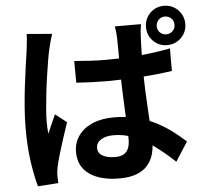

<svg xmlns="http://www.w3.org/2000/svg" viewBox="-60 -923 1120 1049"><g transform="rotate(-5 500.0 -399.0)"><path d="M362.8 -602.5Q406.4 -598.5 449.8 -596.1Q493.2 -593.7 537.7 -593.7Q629.9 -593.7 720.9 -601.7Q811.9 -609.8 889.6 -625.4V-501.8Q810.9 -490.1 719.7 -484Q628.5 -477.9 537.9 -477.1Q494.3 -477.1 450.9 -478.7Q407.6 -480.3 363.6 -483.3ZM743.4 -771.4Q740.7 -757 739.2 -740.1Q737.7 -723.2 736.7 -706.8Q735.7 -690.7 734.8 -663.4Q733.9 -636.1 733.5 -602.6Q733.1 -569 733.1 -532.8Q733.1 -464.2 735.5 -404.9Q737.9 -345.6 741.3 -295.2Q744.7 -244.8 747.1 -202.5Q749.4 -160.1 749.4 -124.4Q749.4 -85.2 738.8 -51.7Q728.1 -18.3 705.1 6.5Q682 31.2 644.7 44.7Q607.4 58.2 553.4 58.2Q449.4 58.2 389.2 15.9Q329.1 -26.4 329.1 -105Q329.1 -156 356.3 -194.8Q383.6 -233.7 433.4 -255.3Q483.2 -276.9 550.9 -276.9Q621.7 -276.9 680 -261.6Q738.4 -246.2 785.8 -221.1Q833.2 -196 870.9 -166.8Q908.6 -137.7 938 -110.8L870.6 -5.6Q812.7 -59.9 758.6 -98.9Q704.4 -137.9 651 -158.9Q597.6 -179.9 540.8 -179.9Q498.9 -179.9 472.4 -163.5Q445.8 -147.1 445.8 -118.7Q445.8 -88.3 472.8 -74.3Q499.7 -60.3 538.9 -60.3Q570.2 -60.3 587.9 -70.9Q605.6 -81.6 613.6 -101.9Q621.6 -122.2 621.6 -151.4Q621.6 -177.1 619.6 -219.4Q617.6 -261.8 615 -313.6Q612.4 -365.3 610.4 -421.6Q608.4 -478 608.4 -532.3Q608.4 -589.3 608 -636.1Q607.6 -682.8 607 -705Q607 -716.7 605.1 -736.5Q603.1 -756.3 600.4 -771.4ZM255.4 -760.6Q251.8 -750.7 246.7 -732.8Q241.6 -714.9 237.3 -697.5Q233.1 -680.1 231.1 -671.1Q226.4 -650.7 220.5 -615.1Q214.6 -579.4 208 -534.9Q201.3 -490.4 196 -444Q190.6 -397.5 187.2 -355.8Q183.8 -314.1 183.8 -284.1Q183.8 -269.8 184.7 -252.1Q185.5 -234.4 188.1 -219.1Q194.7 -237 202.2 -253.7Q209.6 -270.5 217.5 -287.9Q225.5 -305.2 232.3 -321.4L294.5 -272.9Q280.6 -231.6 266 -186.6Q251.3 -141.7 239.5 -101.6Q227.7 -61.4 221.9 -34Q219.9 -24 218.1 -10Q216.3 3.9 216.6 12.4Q216.8 20.1 217 31.7Q217.2 43.2 218.2 54.4L106 62.1Q90.4 10 78.2 -72.8Q66.1 -155.6 66.1 -257.4Q66.1 -313.7 70.9 -374.9Q75.7 -436.1 82.7 -493.4Q89.6 -550.7 96.4 -598Q103.3 -645.3 107.5 -674.4Q110.3 -695.4 113.2 -722Q116.2 -748.6 117 -772.4ZM828.3 -752Q828.3 -731.6 842.2 -717.7Q856.1 -703.8 876.7 -703.8Q897.1 -703.8 911.5 -717.7Q925.9 -731.6 925.9 -752Q925.9 -773.4 911.5 -787.4Q897.1 -801.4 876.7 -801.4Q856.1 -801.4 842.2 -787Q828.3 -772.6 828.3 -752ZM769.5 -752Q769.5 -797.3 800.4 -828.8Q831.4 -860.2 876.7 -860.2Q921.8 -860.2 953.4 -828.8Q984.9 -797.3 984.9 -752Q984.9 -706.9 953.4 -675.8Q921.8 -644.7 876.7 -644.7Q831.4 -644.7 800.4 -675.8Q769.5 -706.9 769.5 -752Z"/></g></svg>

Font: Noto Sans TC
Style: Regular
Weight: 100
Designer: Ryoko NISHIZUKA 西塚涼子 (kana, bopomofo & ideographs); Paul D. Hunt (Latin, Greek & Cyrillic); Sandoll Communications 산돌커뮤니
Foundry: Adobe
Version: Version 2.004;hotconv 1.0.118;makeotfexe 2.5.65603